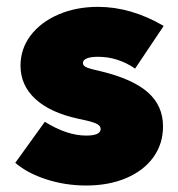

<svg xmlns="http://www.w3.org/2000/svg" viewBox="-20 -538 530 571"><path d="M25.4 -53.7 113.3 -175.8Q179.2 -134.8 236.3 -134.8Q279.3 -134.8 279.3 -154.3Q279.3 -163.1 269.5 -168.7Q259.8 -174.3 236.3 -179.7L213.9 -184.6Q129.9 -202.6 85.4 -243.4Q41 -284.2 41 -342.8Q41 -392.6 71 -432.4Q101.1 -472.2 153.8 -494.9Q206.5 -517.6 271.5 -517.6Q369.6 -517.6 466.8 -460.9L381.8 -334Q330.6 -369.1 271.5 -369.1Q249.5 -369.1 238 -364.3Q226.6 -359.4 226.6 -350.6Q226.6 -344.2 232.9 -340.1Q239.3 -335.9 254.9 -332L279.3 -326.2Q374.5 -303.2 419.7 -263.4Q464.8 -223.6 464.8 -162.1Q464.8 -110.4 436.3 -70.6Q407.7 -30.8 355.7 -8.5Q303.7 13.7 236.3 13.7Q174.8 13.7 118.4 -4.4Q62 -22.5 25.4 -53.7Z"/></svg>

Font: Wanted Sans ExtraBlack
Style: Regular
Weight: 900
Designer: Original Design by Kil Hyung-jin and Kang Hanbin, Wanted Lab, Inc; Hangeul from Source Han Sans by Jang Soo-young and Ka
Foundry: Wanted Lab, Inc.
Version: Version 1.001